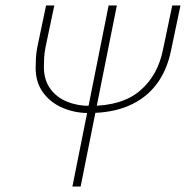

<svg xmlns="http://www.w3.org/2000/svg" viewBox="-20 -680 678 700"><path d="M244 0 376 -660H406L274 0ZM301 -268Q253 -268 209 -286.5Q165 -305 137.5 -342Q110 -379 110 -432Q110 -449 111 -468Q112 -487 116 -508L148 -660H178L146 -508Q142 -487 141 -470Q140 -453 140 -436Q140 -389 163 -357Q186 -325 224 -309.5Q262 -294 306 -294H309Q425 -294 490 -349Q555 -404 574 -498L608 -660H638L604 -498Q589 -423 550 -372Q511 -321 449.5 -294.5Q388 -268 304 -268Z"/></svg>

Font: Source Sans 3 VF
Style: Italic
Weight: 200
Italic angle: -11°
Designer: Paul D. Hunt
Foundry: Adobe Systems Incorporated
Version: Version 3.042;hotconv 1.0.118;makeotfexe 2.5.65603